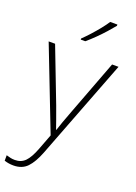

<svg xmlns="http://www.w3.org/2000/svg" viewBox="-187 -838 818 1152"><g transform="rotate(20 221.5 -262.0)"><path d="M0 -530H41L174 -184Q191 -138 203 -104Q215 -70 223 -47H225Q232 -69 244 -103Q256 -137 273 -181L405 -530H446L201 107Q175 174 142.5 208Q110 242 55 242Q25 242 -3 233V198Q11 202 23.5 205Q36 208 52 208Q92 208 117.5 182Q143 156 166 96L204 -4ZM353 -758Q336 -737 311.5 -709.5Q287 -682 259 -654.5Q231 -627 206 -606H177V-613Q198 -633 223 -660.5Q248 -688 270.5 -716Q293 -744 307 -766H353Z"/></g></svg>

Font: Noto Sans Arabic UI XLt
Style: Regular
Weight: 200
Designer: Monotype Design Team, Nadine Chahine and Nizar Qandah
Foundry: Monotype Imaging Inc.
Version: Version 2.010; ttfautohint (v1.8.4.7-5d5b)